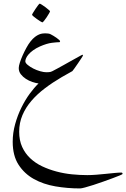

<svg xmlns="http://www.w3.org/2000/svg" viewBox="-20 -595 703 1070"><path d="M663.1 374.5Q663.1 376 647.7 382.6Q632.3 389.2 608.4 397.9Q584.5 406.7 555.7 417Q526.9 427.2 500.5 435.8Q474.1 444.3 453.9 449.7Q433.6 455.1 426.3 455.1Q356 455.1 288.8 443.6Q221.7 432.1 168.7 402.6Q115.7 373 83.3 322.8Q50.8 272.5 50.8 194.8Q50.8 145.5 64.5 96.4Q78.1 47.4 99.4 4.4Q120.6 -38.6 146 -73.2Q171.4 -107.9 194.8 -129.9Q179.7 -131.8 160.4 -138.2Q141.1 -144.5 124.3 -155.5Q107.4 -166.5 95.9 -181.4Q84.5 -196.3 84.5 -215.8Q84.5 -227.1 90.6 -246.1Q96.7 -265.1 106.2 -286.4Q115.7 -307.6 127 -328.4Q138.2 -349.1 149.9 -363.8Q163.1 -380.4 175 -389.4Q187 -398.4 197.5 -402.8Q208 -407.2 217 -408.2Q226.1 -409.2 231.4 -409.2Q239.3 -409.2 247.8 -408.2Q256.3 -407.2 261.7 -404.3Q269.5 -400.4 278.8 -394.8Q288.1 -389.2 296.1 -383.3Q304.2 -377.4 309.6 -372.6Q314.9 -367.7 314.9 -364.7Q314.9 -363.3 314 -362.3Q312.5 -359.9 311 -359.9Q296.9 -359.9 269 -356.4Q241.2 -353 203.1 -336.4Q180.2 -326.2 164.6 -314.7Q148.9 -303.2 139.4 -292.2Q129.9 -281.2 125.5 -271Q121.1 -260.7 121.1 -253.4Q121.1 -244.1 134.3 -233.2Q147.5 -222.2 165.8 -212.9Q184.1 -203.6 204.1 -198Q224.1 -192.4 237.8 -192.4Q241.7 -192.4 252.2 -192.9Q262.7 -193.4 271.5 -198.2Q283.7 -204.6 300.3 -213.4Q316.9 -222.2 335.2 -232.7Q353.5 -243.2 371.8 -253.2Q390.1 -263.2 404.8 -271.5Q419.4 -279.8 429 -284.9Q438.5 -290 439 -290Q441.9 -290 442.4 -286.1Q442.4 -284.2 433.8 -271Q425.3 -257.8 414.6 -242.2Q403.8 -226.6 394.3 -213.1Q384.8 -199.7 383.3 -198.7Q379.4 -195.8 362.3 -186.8Q345.2 -177.7 323.7 -165Q272.9 -135.3 229.7 -102.5Q186.5 -69.8 154.8 -32.7Q123 4.4 105 46.9Q86.9 89.4 86.9 139.2Q86.9 187.5 103.5 223.9Q120.1 260.3 148.7 287.1Q177.2 314 214.8 331.8Q252.4 349.6 294.7 360.8Q336.9 372.1 381.1 376.5Q425.3 380.9 466.3 380.9Q489.7 380.9 517.1 378.7Q544.4 376.5 570.6 373.8Q596.7 371.1 619.1 368.9Q641.6 366.7 656.2 366.7Q663.1 366.7 663.1 374.5ZM258.8 -532.2Q258.8 -529.8 253.2 -520Q247.6 -510.3 240.2 -499Q232.9 -487.8 225.6 -479Q218.3 -470.2 215.8 -470.2Q214.4 -470.2 205.3 -475.8Q196.3 -481.4 185.8 -488.8Q175.3 -496.1 167 -503.2Q158.7 -510.3 158.7 -512.7Q158.7 -515.1 164.8 -524.9Q170.9 -534.7 178.2 -545.9Q185.5 -557.1 192.4 -565.9Q199.2 -574.7 201.2 -574.7Q203.6 -574.7 213.1 -568.8Q222.7 -563 232.9 -555.2Q243.2 -547.4 251 -540.5Q258.8 -533.7 258.8 -532.2Z"/></svg>

Font: Kitab
Style: Regular
Weight: 400
Designer: SIL International
Foundry: Khaled Hosny
Version: Version 1.000